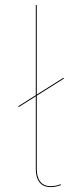

<svg xmlns="http://www.w3.org/2000/svg" viewBox="-20 -751 328 780"><path d="M185.8 5.2C147.3 5.2 129.4 -22.1 129.4 -64.9V-362.2L239.9 -431.9L238 -435.3L129.4 -366.9V-730.6L125.4 -730.3V-364.4L54 -319.2L55.9 -315.9L125.4 -359.7V-64.8C125.4 -18.7 145.4 9.1 185.7 9.1C200.9 9.1 215.2 5.9 227.3 0.9L226.6 -2.8C214.6 2.2 200.7 5.2 185.8 5.2Z"/></svg>

Font: Fira Sans Four
Style: Regular
Weight: 100
Designer: Carrois Corporate & Edenspiekermann AG
Foundry: Carrois Corporate GbR & Edenspiekermann AG
Version: Version 4.203;PS 004.203;hotconv 1.0.88;makeotf.lib2.5.64775